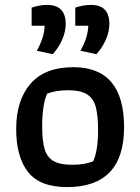

<svg xmlns="http://www.w3.org/2000/svg" viewBox="-20 -755 572 783"><path d="M130 -548Q161 -603 162 -650H109V-724Q142 -735 171 -735Q210 -735 229 -715.5Q248 -696 248 -657Q248 -626 233.5 -593Q219 -560 195 -534ZM308 -548Q339 -603 340 -650H287V-724Q320 -735 350 -735Q389 -735 407.5 -715.5Q426 -696 426 -657Q426 -626 411.5 -593Q397 -560 373 -534ZM46 -229Q46 -346 104.5 -413.5Q163 -481 279 -481Q486 -481 486 -236Q486 8 253 8Q143 8 94.5 -53.5Q46 -115 46 -229ZM360 -97Q380 -142 380 -223Q380 -284 370.5 -319Q361 -354 334.5 -370.5Q308 -387 258 -387Q208 -387 172 -373Q152 -327 152 -240Q152 -180 162 -147Q172 -114 198 -98.5Q224 -83 274 -83Q324 -83 360 -97Z"/></svg>

Font: Athiti SemiBold
Style: Regular
Weight: 600
Designer: CadsonDemak Team
Foundry: CadsonDemak
Version: Version 1.033